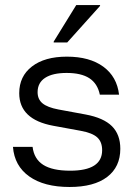

<svg xmlns="http://www.w3.org/2000/svg" viewBox="-20 -736 532 766"><path d="M257.5 10Q155.8 10 96.7 -32.1Q37.5 -74.2 31.7 -150H110Q115.8 -101.7 152.5 -78.3Q189.2 -55 260 -55Q387.5 -55 387.5 -136.7Q387.5 -170 367.9 -187.9Q348.3 -205.8 301.7 -214.2L192.5 -234.2Q56.7 -259.2 56.7 -364.2Q56.7 -431.7 107.5 -470.8Q158.3 -510 246.7 -510Q337.5 -510 392.1 -470Q446.7 -430 455 -358.3H378.3Q369.2 -402.5 336.7 -423.8Q304.2 -445 245.8 -445Q190 -445 160 -425.4Q130 -405.8 130 -368.3Q130 -340 149.6 -323.8Q169.2 -307.5 213.3 -299.2L321.7 -279.2Q393.3 -265.8 426.7 -232.5Q460 -199.2 460 -142.5Q460 -70 407.5 -30Q355 10 257.5 10ZM194.2 -566.7V-570L284.2 -715.8H379.2V-712.5L248.3 -566.7Z"/></svg>

Font: Funnel Display Light
Style: Regular
Weight: 300
Designer: NORD ID, Kristian Moeller
Foundry: Dicotype
Version: Version 1.000